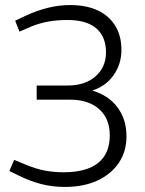

<svg xmlns="http://www.w3.org/2000/svg" viewBox="-20 -730 574 759"><path d="M236 9Q187 9 142.5 -2.5Q98 -14 54 -36L17 -54L36 -98L77 -81Q122 -62 158 -55.5Q194 -49 231 -49Q322 -49 368 -86Q414 -123 414 -195Q414 -261 372 -298.5Q330 -336 257 -336H125V-392H247Q317 -392 358 -428.5Q399 -465 399 -523Q399 -585 360.5 -618Q322 -651 247 -651Q207 -651 172.5 -645Q138 -639 103 -625L57 -605L40 -648L84 -669Q125 -688 169 -699Q213 -710 257 -710Q322 -710 367 -688.5Q412 -667 436 -627.5Q460 -588 460 -533Q460 -477 429.5 -433.5Q399 -390 347 -373V-371Q409 -353 444.5 -305.5Q480 -258 480 -191Q480 -131 449.5 -86Q419 -41 364.5 -16Q310 9 236 9Z"/></svg>

Font: REM ExtraLight
Style: Regular
Weight: 250
Designer: Octavio Pardo
Foundry: Ashler Design
Version: Version 1.005;gftools[0.9.28]